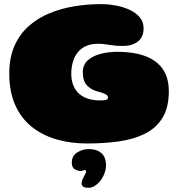

<svg xmlns="http://www.w3.org/2000/svg" viewBox="-20 -655 868 932"><path d="M403.5 41.5Q323 41.5 254 21.5Q185 1.5 133.5 -40Q82 -81.5 53.5 -145.8Q25 -210 25 -298.5Q25 -376 50.5 -433Q76 -490 120.2 -529Q164.5 -568 221.5 -591.2Q278.5 -614.5 342.5 -624.8Q406.5 -635 470 -635Q506 -635 542.5 -628.2Q579 -621.5 609.5 -607.2Q640 -593 658.5 -570.8Q677 -548.5 677 -518Q677 -474.5 649 -453.2Q621 -432 578 -432Q555.5 -432 539.5 -433.5Q523.5 -435 510.5 -437.2Q497.5 -439.5 484.5 -441Q471.5 -442.5 455.5 -442.5Q422 -442.5 397.5 -431.5Q373 -420.5 357.2 -400.8Q341.5 -381 333.8 -354.2Q326 -327.5 326 -296Q326 -257.5 341.5 -228.5Q357 -199.5 388.2 -183.5Q419.5 -167.5 466 -167.5Q473 -167.5 480 -168Q487 -168.5 492.5 -169.8Q498 -171 501.2 -173.8Q504.5 -176.5 504.5 -181.5Q504.5 -188 499.2 -192.8Q494 -197.5 482.5 -202Q471 -206.5 452 -211.5Q423 -219 402.5 -240Q382 -261 382 -305Q382 -340.5 406.2 -362.2Q430.5 -384 469 -393.8Q507.5 -403.5 550 -403.5Q606 -403.5 652 -392.8Q698 -382 731 -359Q764 -336 781.8 -299.8Q799.5 -263.5 799.5 -212.5Q799.5 -133.5 769 -83.5Q738.5 -33.5 684.2 -6.2Q630 21 558.2 31.2Q486.5 41.5 403.5 41.5ZM410 256.5Q389.5 256.5 382.8 250.2Q376 244 376 235Q376 228 379.2 219.2Q382.5 210.5 387 202.5Q392 194 395 187Q398 180 398 176.5Q398 174 396.5 172.5Q395 171 391 171Q386.5 171 381.8 173Q377 175 371 175Q358 175 343.2 166.8Q328.5 158.5 328.5 134.5Q328.5 101 355.2 84.8Q382 68.5 411 68.5Q449 68.5 471.8 87.8Q494.5 107 494.5 147.5Q494.5 169 485.8 190Q477 211 463.5 227Q452.5 240 438.5 248.2Q424.5 256.5 410 256.5Z"/></svg>

Font: Gluten Black
Style: Regular
Weight: 900
Designer: Tyler Finck
Foundry: Etcetera Type Company
Version: Version 1.300